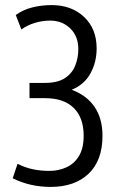

<svg xmlns="http://www.w3.org/2000/svg" viewBox="-20 -724 472 755"><path d="M179 11Q98 11 30 -23L49 -80Q78 -65 109 -58.5Q140 -52 174 -52Q210 -52 241 -66Q272 -80 290.5 -110.5Q309 -141 309 -190Q309 -261 270 -299.5Q231 -338 157 -338H96V-398H156Q207 -398 235.5 -417Q264 -436 276 -466.5Q288 -497 288 -531Q288 -581 256.5 -612Q225 -643 177 -643Q147 -643 117 -634Q87 -625 64 -608L42 -665Q71 -686 107.5 -695Q144 -704 183 -704Q261 -704 310.5 -657.5Q360 -611 360 -534Q360 -479 335.5 -435Q311 -391 262 -371Q321 -349 352 -303.5Q383 -258 383 -190Q383 -93 328.5 -41Q274 11 179 11Z"/></svg>

Font: Ubuntu Sans Condensed
Style: Regular
Weight: 400
Width: 3
Designer: Dalton Maag Ltd
Foundry: Dalton Maag Ltd
Version: Version 1.006; ttfautohint (v1.8.4.7-5d5b)